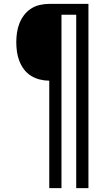

<svg xmlns="http://www.w3.org/2000/svg" viewBox="-20 -755 540 990"><path d="M234 215V-339Q210 -339 185.5 -345Q161 -351 140 -364Q119 -377 104 -397Q89 -417 80 -440Q71 -463 67.5 -487.5Q64 -512 64 -537Q64 -562 67.5 -586.5Q71 -611 80 -634Q89 -657 104 -677Q119 -697 140 -710.5Q161 -724 185.5 -729.5Q210 -735 234 -735H436V215H373V-679H297V215Z"/></svg>

Font: HulyMono
Style: Regular
Weight: 400
Monospace: yes
Designer: Belleve Invis
Foundry: Belleve Invis
Version: Version 33.2.5; ttfautohint (v1.8.4)